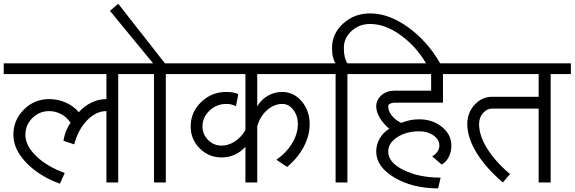

<svg xmlns="http://www.w3.org/2000/svg" viewBox="-33 -996 3136 1048"><path d="M-12.7 -591.8V-650.4H722.7V-591.8H612.3V0H547.9V-389.6Q491.2 -389.6 442.4 -339.4Q393.6 -289.1 372.1 -208L313.5 -227.5Q318.4 -258.8 329.1 -284.2Q339.8 -309.6 352.5 -325.2Q332 -356.4 300.8 -373Q269.5 -389.6 235.4 -389.6Q181.6 -389.6 143.6 -351.6Q105.5 -313.5 105.5 -259.8Q105.5 -201.2 164.6 -144Q223.6 -86.9 320.3 -51.8L293.9 6.8Q179.7 -35.2 109.9 -108.4Q40 -181.6 40 -259.8Q40 -340.8 97.2 -397.9Q154.3 -455.1 235.4 -455.1Q283.2 -455.1 326.2 -436Q369.1 -417 397.5 -383.8Q426.8 -417 465.8 -436Q504.9 -455.1 547.9 -455.1V-591.8Z M697.3 -591.8V-650.4H802.7L567.4 -936.5L612.3 -975.6L867.2 -650.4H983.4V-591.8H872.1V0H807.6V-591.8Z M957 -591.8V-650.4H1714.8V-591.8H1371.1V-416Q1392.6 -452.1 1428.7 -473.1Q1464.8 -494.1 1507.8 -494.1Q1570.3 -494.1 1613.8 -442.9Q1657.2 -391.6 1657.2 -318.4Q1657.2 -255.9 1625 -194.8Q1592.8 -133.8 1534.2 -85L1475.6 -124Q1530.3 -162.1 1561.5 -213.9Q1592.8 -265.6 1592.8 -318.4Q1592.8 -364.3 1567.9 -396.5Q1543 -428.7 1507.8 -428.7Q1462.9 -428.7 1424.3 -394.5Q1385.7 -360.4 1371.1 -305.7V0H1306.6V-195.3Q1283.2 -168 1249.5 -152.3Q1215.8 -136.7 1176.8 -136.7Q1106.4 -136.7 1057.1 -186Q1007.8 -235.4 1007.8 -305.7Q1007.8 -383.8 1064.9 -439Q1122.1 -494.1 1202.1 -494.1Q1225.6 -494.1 1242.7 -490.7Q1259.8 -487.3 1267.6 -481.4L1254.9 -416Q1243.2 -422.9 1230 -425.8Q1216.8 -428.7 1202.1 -428.7Q1149.4 -428.7 1110.8 -392.6Q1072.3 -356.4 1072.3 -305.7Q1072.3 -262.7 1103 -231.9Q1133.8 -201.2 1176.8 -201.2Q1213.9 -201.2 1249 -224.1Q1284.2 -247.1 1306.6 -286.1V-591.8Z M1688.5 -591.8V-650.4H1798.8Q1790 -662.1 1784.7 -683.6Q1779.3 -705.1 1779.3 -734.4Q1779.3 -812.5 1840.3 -867.7Q1901.4 -922.9 1987.3 -922.9Q2089.8 -922.9 2195.3 -846.7Q2300.8 -770.5 2370.1 -649.4H2293Q2238.3 -743.2 2153.8 -804.2Q2069.3 -865.2 1987.3 -865.2Q1927.7 -865.2 1885.7 -826.7Q1843.8 -788.1 1843.8 -734.4Q1843.8 -705.1 1849.1 -683.6Q1854.5 -662.1 1863.3 -650.4H1974.6V-591.8H1863.3V0H1798.8V-591.8Z M1948.2 -591.8V-650.4H2489.3V-591.8H2384.8V-435.5H2118.2Q2105.5 -435.5 2095.7 -429.7Q2085.9 -423.8 2085.9 -416Q2085.9 -389.6 2105.5 -365.2Q2125 -340.8 2157.2 -325.2Q2177.7 -334 2202.6 -339.4Q2227.5 -344.7 2254.9 -344.7Q2328.1 -344.7 2379.4 -303.2Q2430.7 -261.7 2430.7 -201.2Q2430.7 -168 2417 -140.1Q2403.3 -112.3 2377.9 -97.7L2326.2 -142.6Q2344.7 -153.3 2355 -168.9Q2365.2 -184.6 2365.2 -201.2Q2365.2 -234.4 2333 -256.8Q2300.8 -279.3 2254.9 -279.3Q2184.6 -279.3 2135.3 -247.1Q2085.9 -214.8 2085.9 -168.9Q2085.9 -109.4 2169.9 -67.9Q2253.9 -26.4 2372.1 -26.4L2358.4 32.2Q2218.8 32.2 2119.6 -26.9Q2020.5 -85.9 2020.5 -168.9Q2020.5 -207 2039.6 -240.2Q2058.6 -273.4 2091.8 -293Q2058.6 -321.3 2039.6 -353.5Q2020.5 -385.7 2020.5 -416Q2020.5 -451.2 2049.3 -476.1Q2078.1 -501 2118.2 -501H2320.3V-591.8Z M2517.6 -318.4Q2517.6 -380.9 2557.6 -424.3Q2597.7 -467.8 2653.3 -467.8H2907.2V-591.8H2462.9V-650.4H3083V-591.8H2972.7V0H2907.2V-403.3H2653.3Q2624 -403.3 2603 -378.4Q2582 -353.5 2582 -318.4Q2582 -255.9 2626.5 -184.6Q2670.9 -113.3 2751 -45.9L2711.9 0Q2620.1 -78.1 2568.8 -161.1Q2517.6 -244.1 2517.6 -318.4Z"/></svg>

Font: Lohit Devanagari
Style: Regular
Weight: 400
Version: 2.95.4